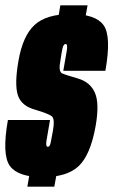

<svg xmlns="http://www.w3.org/2000/svg" viewBox="-38 -696 423 716"><path d="M174 -599 274.5 -598 288.5 -676H187ZM64 0H164.5L179.5 -81.5H78ZM121.5 -35.5Q212.5 -35.5 256 -77.2Q299.5 -119 318.5 -225.5Q333.5 -310 316 -350Q298.5 -390 252 -403.5Q208 -416 193.5 -422.5Q179 -429 187.5 -471.5Q191.5 -500 195.2 -516Q199 -532 206.5 -532Q215 -532 211.2 -507.8Q207.5 -483.5 198 -432H355Q378 -561.5 348 -602.5Q318 -643.5 226.5 -643.5Q135 -643.5 91 -603Q47 -562.5 31 -470Q15.5 -382 28.5 -341.2Q41.5 -300.5 94.5 -286.5Q141 -272.5 154.2 -263.2Q167.5 -254 159.5 -209Q154.5 -181.5 151.2 -165Q148 -148.5 140.5 -148.5Q132 -148.5 135.2 -170.5Q138.5 -192.5 148.5 -248.5H-8.5Q-31.5 -118.5 -1 -77Q29.5 -35.5 121.5 -35.5Z"/></svg>

Font: Anybody UltraCondensed ExtraBold
Style: Italic
Weight: 800
Width: 1
Italic angle: -10°
Version: Version 1.113;gftools[0.9.25]